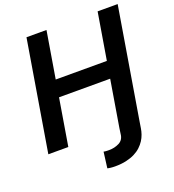

<svg xmlns="http://www.w3.org/2000/svg" viewBox="-164 -852 1075 1189"><g transform="rotate(-20 374.0 -257.5)"><path d="M147 -727.3H278.8L227.6 -419.4H564.6L615.8 -727.3H747.9L627.1 0L620 44.7Q617.2 63.2 610.4 82.9Q603.7 102.6 591.8 121.1Q579.9 139.6 562.3 156.1Q544.7 172.6 520.2 185Q495.7 197.4 463.4 204.7Q431.1 212 389.9 212Q382.8 212 375.2 211.6Q367.5 211.3 360.6 210.4Q353.7 209.5 348.2 208.6Q342.7 207.7 339.8 206.7L353.3 101.6Q357.2 102.6 362.2 103.2Q367.2 103.7 372.3 104Q377.5 104.4 382.1 104.4Q386.7 104.4 389.6 104.4Q425.4 104.4 455.6 89.1Q486.5 73.5 490.1 34.8L495 0L546.2 -308.9H209.2L158 0H26.3Z"/></g></svg>

Font: Inter P Semi Bold
Style: Italic
Weight: 600
Italic angle: 9.39999°
Designer: Rasmus Andersson
Foundry: rsms
Version: Version 3.018;git-588b23468